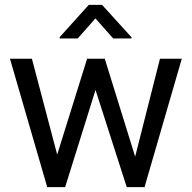

<svg xmlns="http://www.w3.org/2000/svg" viewBox="-20 -770 791 790"><path d="M111.3 -528.3 215.3 -133.8 338.4 -528.3H411.1L536.1 -125.5L638.2 -528.3H728L574.7 0H501.5L373 -399.9L248 0H174.3L21 -528.3ZM399.9 -750 521 -616.7V-611.8H445.8L372.6 -694.3L299.8 -611.8H225.6V-617.2L345.2 -750Z"/></svg>

Font: Vazirmatn RD UI
Style: Regular
Weight: 400
Designer: Saber Rastikerdar
Foundry: Saber Rastikerdar
Version: Version 33.003